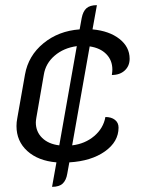

<svg xmlns="http://www.w3.org/2000/svg" viewBox="-20 -622 553 745"><path d="M414 -331Q416 -345 416 -352Q416 -388 392.5 -412Q369 -436 328 -442L260 -58Q310 -64 345.5 -94Q381 -124 389 -168Q412 -168 426 -157Q440 -146 440 -127Q440 -72 387 -34.5Q334 3 249 8L241 52Q237 77 223.5 90Q210 103 182 103L199 8Q128 2 86 -36Q44 -74 44 -133Q44 -148 47 -163L77 -333Q90 -406 148.5 -454Q207 -502 289 -508L297 -552Q302 -578 315.5 -590Q329 -602 356 -602L339 -508Q404 -502 443.5 -471Q483 -440 483 -394Q483 -366 464 -348.5Q445 -331 414 -331ZM119 -147Q119 -111 143.5 -87Q168 -63 210 -58L278 -443Q227 -436 192 -406Q157 -376 150 -332L121 -165Q119 -153 119 -147Z"/></svg>

Font: K2D Light
Style: Italic
Weight: 300
Italic angle: -10°
Designer: Katatrad Aksorn Co.,Ltd.
Foundry: Cadson Demak Co.,Ltd.
Version: Version 1.000; ttfautohint (v1.6)